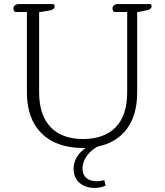

<svg xmlns="http://www.w3.org/2000/svg" viewBox="-20 -715 809 942"><path d="M444 207C462 207 482 203 498 196L492 169C480 172 468 174 454 174C416 174 385 156 385 112C385 64 421 24 459 4C584 -21 653 -115 653 -260V-655L702 -665C717 -668 724 -675 724 -685C724 -690 722 -695 714 -695H560C542 -695 532 -687 532 -673C532 -663 537 -656 545 -656H604V-261C604 -112 527 -33 387 -33C249 -33 172 -114 172 -261V-655L226 -664C241 -667 248 -674 248 -684C248 -690 247 -695 239 -695H74C56 -695 46 -687 46 -673C46 -663 51 -656 59 -656H112V-260C112 -89 213 11 386 11H401C366 33 341 70 341 113C341 174 387 207 444 207Z"/></svg>

Font: Maitree Light
Style: Regular
Weight: 300
Designer: CadsonDemak Team
Foundry: CadsonDemak
Version: Version 1.000;PS 001.000;hotconv 1.0.88;makeotf.lib2.5.64775